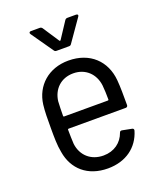

<svg xmlns="http://www.w3.org/2000/svg" viewBox="-133 -781 724 872"><g transform="rotate(-20 229.5 -345.0)"><path d="M272 -580 346 -686C351 -692 348 -698 340 -698H298C293 -698 289 -696 286 -692L234 -613C233 -611 229 -611 228 -613L176 -692C173 -696 169 -698 164 -698H122C116 -698 113 -695 113 -691C113 -690 114 -688 115 -686L189 -580C192 -575 196 -574 201 -574H260C265 -574 269 -575 272 -580ZM239 -54C178 -54 136 -93 129 -150C128 -169 127 -193 127 -219C127 -222 129 -223 131 -223H407C413 -223 417 -227 417 -233C417 -278 417 -321 414 -354C406 -448 340 -514 235 -514C139 -514 71 -453 60 -365C56 -333 56 -295 56 -253C56 -209 56 -170 63 -135C77 -49 140 8 238 8C325 8 387 -38 409 -112C411 -118 408 -123 402 -124L356 -133C350 -134 346 -132 344 -126C329 -83 291 -54 239 -54ZM236 -452C295 -452 336 -412 343 -355C345 -335 346 -311 346 -286C346 -283 344 -282 342 -282H131C129 -282 127 -283 127 -286C127 -311 128 -335 129 -356C136 -412 176 -452 236 -452Z"/></g></svg>

Font: Barlow Semi Condensed
Style: Regular
Weight: 400
Width: 4
Designer: Jeremy Tribby
Foundry: Tribby Type
Version: Version 1.422;hotconv 1.0.109;makeotfexe 2.5.65596